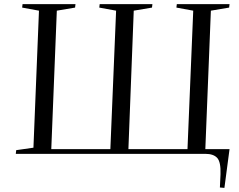

<svg xmlns="http://www.w3.org/2000/svg" viewBox="-20 -750 1166 936"><path d="M230 -23H518L546 -698L464 -713L466 -730H723L721 -713L632 -698L606 -23H894L922 -698L840 -713L842 -730H1099L1097 -713L1008 -698L981 -23H1099L1074 166L1052 164L1055 99Q1057 40 1039 20Q1021 0 981 0H57L59 -18L143 -30L170 -698L88 -713L90 -730H348L346 -713L257 -698Z"/></svg>

Font: Literata 72pt
Style: Italic
Weight: 400
Italic angle: -2°
Designer: Latin by Veronika Burian and Jose Scaglione. Greek by Irene Vlachou. Cyrillic by Vera Evstafieva
Foundry: TypeTogether
Version: Version 3.002